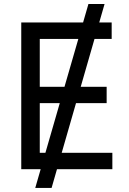

<svg xmlns="http://www.w3.org/2000/svg" viewBox="-20 -839 638 952"><path d="M154.8 92.8 418.5 -819.3H498.5L235.8 92.8ZM85.4 0V-727.5H533.7V-646H177.2V-408.7H508.8V-327.6H177.2V-81.5H537.1V0Z"/></svg>

Font: Inter 17pt
Style: Regular
Weight: 400
Version: Version 4.001;git-66647c0bb